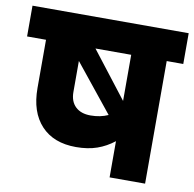

<svg xmlns="http://www.w3.org/2000/svg" viewBox="-84 -724 809 799"><g transform="rotate(10 320.0 -324.0)"><path d="M-10 -648H650V-518H580V0H430V-153Q397 -127 358.5 -113.5Q320 -100 270 -100Q175 -100 122.5 -156.5Q70 -213 70 -314V-518H-10ZM307 -240Q348 -240 381 -255L220 -455V-324Q220 -284 243 -262Q266 -240 307 -240ZM430 -323V-518H279Z"/></g></svg>

Font: Madhuban Bold
Style: Regular
Weight: 700
Designer: jaikishan Patel
Foundry: MagicType
Version: Version 1.000